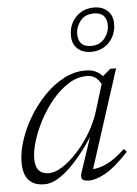

<svg xmlns="http://www.w3.org/2000/svg" viewBox="-51 -715 547 765"><g transform="rotate(-5 223.0 -332.5)"><path d="M248 -27 293 -162Q240.5 -82 189.5 -36.2Q138.5 9.5 97 9.5Q12.5 9.5 12.5 -85Q12.5 -126 27.8 -172.8Q43 -219.5 70 -264.8Q97 -310 133 -347Q169 -384 210.8 -406Q252.5 -428 297 -428Q321.5 -428 338 -420.2Q354.5 -412.5 366.5 -398.5L367 -400.5L397 -426H420.5L294 -34Q317.5 -34.5 349.2 -49.2Q381 -64 423 -103L434 -91Q381 -34 342.2 -12Q303.5 10 274.5 10Q252 10 246.5 1.2Q241 -7.5 248 -27ZM64 -95.5Q64 -33 118 -33Q142 -33 172 -52Q202 -71 232.2 -104Q262.5 -137 287.5 -178.8Q312.5 -220.5 326 -265.5L357.5 -368Q349.5 -385 336 -395.2Q322.5 -405.5 300 -405.5Q263 -405.5 228 -383.5Q193 -361.5 163.2 -326Q133.5 -290.5 111.2 -248.8Q89 -207 76.5 -166.5Q64 -126 64 -95.5ZM354 -675Q386.5 -675 407.2 -656.2Q428 -637.5 428 -603Q428 -560 400 -530Q372 -500 326.5 -500Q294 -500 273.2 -518.8Q252.5 -537.5 252.5 -572Q252.5 -615 280.5 -645Q308.5 -675 354 -675ZM329.5 -523.5Q364 -523.5 383.2 -547.2Q402.5 -571 402.5 -599Q402.5 -651.5 351 -651.5Q316 -651.5 297 -627.8Q278 -604 278 -576Q278 -523.5 329.5 -523.5Z"/></g></svg>

Font: Newsreader 16pt Light
Style: Italic
Weight: 300
Italic angle: -17°
Designer: Hugues Gentile
Foundry: Production Type
Version: Version 1.003; ttfautohint (v1.8.3)